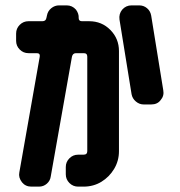

<svg xmlns="http://www.w3.org/2000/svg" viewBox="-20 -695 669 715"><path d="M588 -359Q592 -338 578 -322Q566 -306 543 -306H515Q499 -306 486 -317Q473 -328 470 -344L425 -622Q422 -643 435 -659Q449 -675 470 -675H498Q515 -675 527.5 -664.5Q540 -654 543 -637ZM423 -132Q423 -96 405 -66Q387 -36 357.5 -18Q328 0 291 0H271Q252 0 238.5 -13.5Q225 -27 225 -46V-73Q225 -92 238.5 -105.5Q252 -119 271 -119H291Q305 -119 305 -132V-484Q305 -497 292 -497H263Q251 -497 248 -484L169 -38Q167 -22 154.5 -11Q142 0 125 0H97Q75 0 62 -16Q48 -34 52 -53L128 -484Q130 -497 117 -497H86Q67 -497 53.5 -510.5Q40 -524 40 -543V-570Q40 -589 53.5 -602.5Q67 -616 86 -616H138Q151 -616 153 -629L155 -638Q158 -654 171 -664.5Q184 -675 200 -675H228Q249 -675 263 -659Q274 -644 273 -628Q273 -616 285 -616H312Q359 -616 391 -583.5Q423 -551 423 -505Z"/></svg>

Font: Monomaniac One
Style: Regular
Weight: 400
Version: Version 1.000; ttfautohint (v1.8.3)